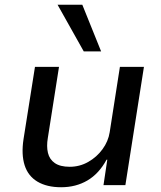

<svg xmlns="http://www.w3.org/2000/svg" viewBox="-20 -778 676 807"><path d="M237 9Q177 9 137.5 -14.5Q98 -38 83.5 -83.5Q69 -129 79 -194L127 -497H228L181 -198Q175 -163 181.5 -135.5Q188 -108 210.5 -92.5Q233 -77 273 -77Q315 -77 351 -97.5Q387 -118 411 -151Q435 -184 441 -222L484 -497H585L507 0H415L431 -107H428Q396 -48 347.5 -19.5Q299 9 237 9ZM332 -562 222 -758H326L405 -562Z"/></svg>

Font: Nunito Sans 7pt Medium
Style: Italic
Weight: 500
Italic angle: -9°
Designer: Vernon Adams
Foundry: Vernon Adams
Version: Version 3.101;gftools[0.9.27]